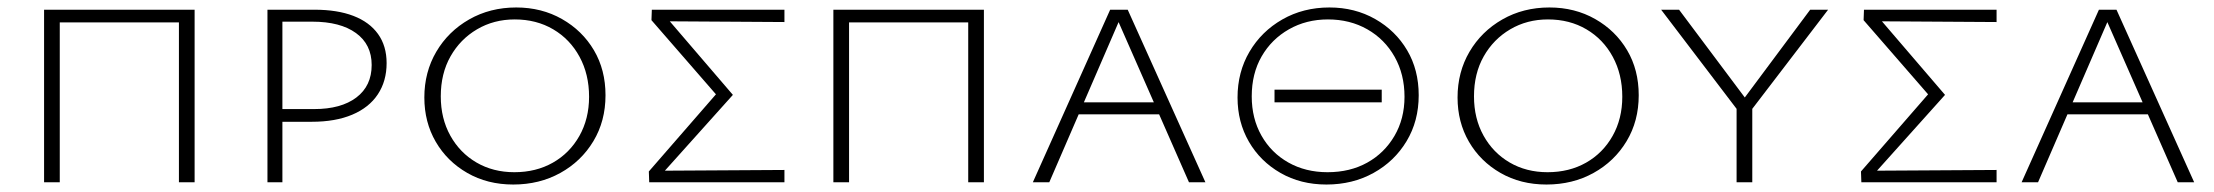

<svg xmlns="http://www.w3.org/2000/svg" viewBox="-20 -488 5928 514"><path d="M459 0V-462H501V0ZM98 0V-462H140V0ZM112 -428V-462H486V-428Z M696 0V-462H822Q883 -462 926 -445.5Q969 -429 992 -397Q1015 -365 1015 -319Q1015 -271 991.5 -235.5Q968 -200 923 -181Q878 -162 815 -162H716V-196H821Q893 -196 934 -227Q975 -258 975 -314Q975 -369 933 -399.5Q891 -430 816 -430H736V0Z M1354 6Q1285 6 1231 -25Q1177 -56 1146.5 -108.5Q1116 -161 1116 -227Q1116 -295 1148 -349.5Q1180 -404 1236 -436Q1292 -468 1362 -468Q1430 -468 1484.5 -437Q1539 -406 1570 -353.5Q1601 -301 1601 -233Q1601 -164 1568.5 -110Q1536 -56 1480 -25Q1424 6 1354 6ZM1357 -27Q1415 -27 1460 -52.5Q1505 -78 1531 -124Q1557 -170 1557 -229Q1557 -289 1531.5 -336Q1506 -383 1461 -409.5Q1416 -436 1358 -436Q1302 -436 1257 -409.5Q1212 -383 1186 -337Q1160 -291 1160 -230Q1160 -171 1185.5 -125Q1211 -79 1255.5 -53Q1300 -27 1357 -27Z M1718 0 1717 -29 1911 -252V-219L1724 -434L1725 -462H2080V-429L1762 -431L1761 -445L1942 -234L1750 -20L1749 -31L2080 -33V0Z M2572 0V-462H2614V0ZM2211 0V-462H2253V0ZM2225 -428V-462H2599V-428Z M2745 0 2952 -462H2999L3207 0H3163L2967 -446H2982L2789 0ZM2846 -182 2858 -214H3087L3102 -182Z M3531 6Q3462 6 3408 -25Q3354 -56 3323.5 -108.5Q3293 -161 3293 -227Q3293 -295 3325 -349.5Q3357 -404 3413 -436Q3469 -468 3539 -468Q3607 -468 3661.5 -437Q3716 -406 3747 -353.5Q3778 -301 3778 -233Q3778 -164 3745.5 -110Q3713 -56 3657 -25Q3601 6 3531 6ZM3534 -27Q3594 -27 3640 -52.5Q3686 -78 3713 -124Q3740 -170 3740 -229Q3740 -289 3713.5 -336Q3687 -383 3640.5 -409.5Q3594 -436 3535 -436Q3477 -436 3430.5 -409.5Q3384 -383 3357.5 -337Q3331 -291 3331 -230Q3331 -171 3357 -125Q3383 -79 3429 -53Q3475 -27 3534 -27ZM3392 -214V-248H3679V-214Z M4120 6Q4051 6 3997 -25Q3943 -56 3912.5 -108.5Q3882 -161 3882 -227Q3882 -295 3914 -349.5Q3946 -404 4002 -436Q4058 -468 4128 -468Q4196 -468 4250.5 -437Q4305 -406 4336 -353.5Q4367 -301 4367 -233Q4367 -164 4334.5 -110Q4302 -56 4246 -25Q4190 6 4120 6ZM4123 -27Q4181 -27 4226 -52.5Q4271 -78 4297 -124Q4323 -170 4323 -229Q4323 -289 4297.5 -336Q4272 -383 4227 -409.5Q4182 -436 4124 -436Q4068 -436 4023 -409.5Q3978 -383 3952 -337Q3926 -291 3926 -230Q3926 -171 3951.5 -125Q3977 -79 4021.5 -53Q4066 -27 4123 -27Z M4631 -194 4427 -462H4475L4660 -215H4642L4826 -462H4874L4669 -194ZM4629 0V-207H4671V0Z M4963 0 4962 -29 5156 -252V-219L4969 -434L4970 -462H5325V-429L5007 -431L5006 -445L5187 -234L4995 -20L4994 -31L5325 -33V0Z M5392 0 5599 -462H5646L5854 0H5810L5614 -446H5629L5436 0ZM5493 -182 5505 -214H5734L5749 -182Z"/></svg>

Font: Ysabeau SC ExtraLight
Style: Regular
Weight: 250
Designer: Christian Thalmann (Catharsis Fonts)
Version: Version 2.001;gftools[0.9.30]; featfreeze: smcp